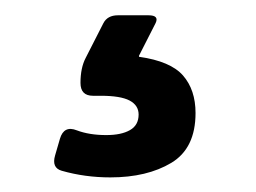

<svg xmlns="http://www.w3.org/2000/svg" viewBox="-20 -31 340 255"><path d="M62 195.8Q48.3 191.9 53.2 175.3L59.6 153.3Q64.9 135.3 82 142.1Q98.6 148.4 121.1 148.4Q141.1 148.4 152.6 141.8Q164.1 135.3 164.1 121.1Q164.1 108.9 152.1 102.5Q140.1 96.2 113.8 96.2H103.5Q86.9 96.2 86.9 79.1Q86.9 59.1 93.8 45.9L117.2 0Q122.6 -10.7 136.7 -10.7H177.2Q191.9 -10.7 186.5 0L164.6 43V44.4Q206.5 50.3 223.1 69.3Q239.7 88.4 239.7 119.1Q239.7 166 207.5 185.3Q175.3 204.6 126.5 204.6Q92.8 204.6 62 195.8Z"/></svg>

Font: Istok Web
Style: Bold
Weight: 700
Designer: Andrey V. Panov
Foundry: Andrey V. Panov
Version: Version 1.0.2g